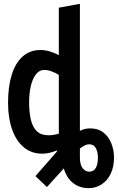

<svg xmlns="http://www.w3.org/2000/svg" viewBox="-20 -797 615 1002"><path d="M443 185Q397 185 362.5 159Q328 133 313 82L225 179L165 122L277 -6Q277 -8 277 -9.5Q277 -11 277 -12Q258 -4 238.5 0.5Q219 5 201 5Q144 5 104 -28.5Q64 -62 43 -122Q22 -182 22 -260Q22 -344 41 -406Q60 -468 98 -502Q136 -536 191 -536Q215 -536 240.5 -528.5Q266 -521 287 -509V-757L397 -777V-114Q410 -121 423.5 -124Q437 -127 451 -127Q492 -127 519.5 -105.5Q547 -84 561 -49Q575 -14 575 25Q575 73 558 109Q541 145 510.5 165Q480 185 443 185ZM446 99Q469 99 480 79Q491 59 491 26Q491 -4 480 -24Q469 -44 446 -44Q433 -44 422 -38Q411 -32 397 -22V25Q397 63 411.5 81Q426 99 446 99ZM234 -91Q249 -91 262 -93.5Q275 -96 287 -99V-406Q270 -417 249.5 -424.5Q229 -432 211 -432Q185 -432 167 -408.5Q149 -385 140.5 -346.5Q132 -308 132 -264Q132 -211 141 -172.5Q150 -134 172 -112.5Q194 -91 234 -91Z"/></svg>

Font: Ubuntu Sans Mono SemiBold
Style: Regular
Weight: 600
Monospace: yes
Designer: Dalton Maag Ltd
Foundry: Dalton Maag Ltd
Version: Version 1.006